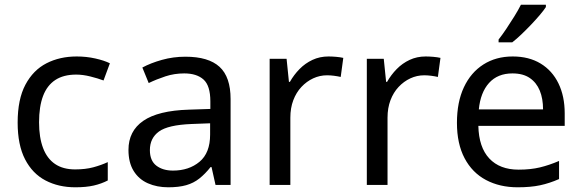

<svg xmlns="http://www.w3.org/2000/svg" viewBox="-20 -786 2471 816"><path d="M300 10Q229 10 173.5 -19Q118 -48 86.5 -109Q55 -170 55 -265Q55 -364 88 -426Q121 -488 177.5 -517Q234 -546 306 -546Q347 -546 385 -537.5Q423 -529 447 -517L420 -444Q396 -453 364 -461Q332 -469 304 -469Q250 -469 215 -446Q180 -423 163 -378Q146 -333 146 -266Q146 -202 163 -157Q180 -112 214 -89Q248 -66 299 -66Q343 -66 376.5 -75Q410 -84 438 -97V-19Q411 -5 378.5 2.5Q346 10 300 10Z M768 -545Q866 -545 913 -502Q960 -459 960 -365V0H896L879 -76H875Q852 -47 827.5 -27.5Q803 -8 771.5 1Q740 10 695 10Q647 10 608.5 -7Q570 -24 548 -59.5Q526 -95 526 -149Q526 -229 589 -272.5Q652 -316 783 -320L874 -323V-355Q874 -422 845 -448Q816 -474 763 -474Q721 -474 683 -461.5Q645 -449 612 -433L585 -499Q620 -518 668 -531.5Q716 -545 768 -545ZM794 -259Q694 -255 655.5 -227Q617 -199 617 -148Q617 -103 644.5 -82Q672 -61 715 -61Q783 -61 828 -98.5Q873 -136 873 -214V-262Z M1376 -546Q1391 -546 1408.5 -544.5Q1426 -543 1439 -540L1428 -459Q1415 -462 1399.5 -464Q1384 -466 1370 -466Q1339 -466 1311 -453Q1283 -440 1261 -416.5Q1239 -393 1226.5 -360Q1214 -327 1214 -286V0H1126V-536H1198L1208 -438H1212Q1229 -468 1253 -492.5Q1277 -517 1308 -531.5Q1339 -546 1376 -546Z M1789 -546Q1804 -546 1821.5 -544.5Q1839 -543 1852 -540L1841 -459Q1828 -462 1812.5 -464Q1797 -466 1783 -466Q1752 -466 1724 -453Q1696 -440 1674 -416.5Q1652 -393 1639.5 -360Q1627 -327 1627 -286V0H1539V-536H1611L1621 -438H1625Q1642 -468 1666 -492.5Q1690 -517 1721 -531.5Q1752 -546 1789 -546Z M2159 -546Q2228 -546 2277.5 -516Q2327 -486 2353.5 -431.5Q2380 -377 2380 -304V-251H2013Q2015 -160 2059.5 -112.5Q2104 -65 2184 -65Q2235 -65 2274.5 -74.5Q2314 -84 2356 -102V-25Q2315 -7 2275 1.5Q2235 10 2180 10Q2104 10 2045.5 -21Q1987 -52 1954.5 -113.5Q1922 -175 1922 -264Q1922 -352 1951.5 -415Q1981 -478 2034.5 -512Q2088 -546 2159 -546ZM2158 -474Q2095 -474 2058.5 -433.5Q2022 -393 2015 -321H2288Q2288 -367 2274 -401Q2260 -435 2231.5 -454.5Q2203 -474 2158 -474ZM2300 -756Q2291 -742 2274 -722Q2257 -702 2236.5 -680.5Q2216 -659 2195.5 -639.5Q2175 -620 2157 -606H2099V-618Q2114 -637 2131.5 -663Q2149 -689 2166 -716.5Q2183 -744 2194 -766H2300Z"/></svg>

Font: Noto Sans Gujarati
Style: Regular
Weight: 400
Designer: Jelle Bosma - Monotype Design Team, Universal Thirst
Foundry: Monotype Imaging Inc.
Version: Version 2.102